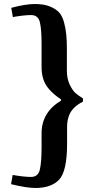

<svg xmlns="http://www.w3.org/2000/svg" viewBox="-20 -768 486 956"><path d="M187 -35V-104Q187 -209 284 -267V-273Q212 -321 196 -373Q187 -400 187 -434V-550Q187 -622 178.5 -657.5Q170 -693 135 -693Q100 -693 44 -683L36 -729Q107 -748 153.5 -748Q200 -748 230.5 -735Q261 -722 276.5 -703.5Q292 -685 300 -652Q313 -605 313 -529V-415Q313 -376 327.5 -346Q342 -316 356.5 -304Q371 -292 393 -278V-262Q336 -233 322 -188Q314 -165 314 -134V-52Q314 85 274 127Q235 168 156 168Q113 168 35 149L43 103Q99 113 134.5 113Q170 113 178.5 76Q187 39 187 -35Z"/></svg>

Font: Asul
Style: Bold
Weight: 700
Designer: Mariela Monsalve
Foundry: Mariela Monsalve
Version: Version 1.002